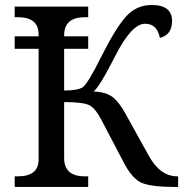

<svg xmlns="http://www.w3.org/2000/svg" viewBox="-20 -740 740 760"><path d="M612.8 -589.8Q602.1 -646 554.2 -646Q501 -646 436.3 -518.8Q371.6 -391.6 350.1 -377.9Q398.4 -376 424.6 -356.7Q450.7 -337.4 476.1 -291L569.8 -122.1Q614.3 -42 682.1 -42H685.1V0H670.9Q583.5 0 544.2 -14.9Q504.9 -29.8 471.2 -94.2L379.9 -268.1Q357.4 -311 333.5 -323.5Q309.6 -335.9 233.9 -335.9V-113.8Q233.9 -42 315.9 -42H329.1V0H38.1V-42H50.8Q132.8 -42 132.8 -108.9V-546.9H38.1V-596.2H132.8V-604Q132.8 -671.9 50.8 -671.9H38.1V-713.9H329.1V-671.9H315.9Q233.9 -671.9 233.9 -600.1V-596.2H329.1V-546.9H233.9V-381.8Q286.1 -381.8 306.2 -393.8Q326.2 -405.8 381.1 -515.9Q436 -626 477.5 -673.1Q519 -720.2 580.1 -720.2Q661.1 -720.2 661.1 -657.2Q661.1 -602.1 612.8 -589.8Z"/></svg>

Font: Droid-TTFautohint Serif
Style: Regular
Weight: 400
Foundry: Ascender Corporation
Version: Version 1.00; ttfautohint (v1.00rc1.4-1a1c-dirty) -l 8 -r 50